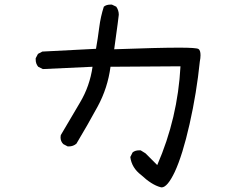

<svg xmlns="http://www.w3.org/2000/svg" viewBox="-20 -758 1040 834"><path d="M682 56 677 55Q639 45 593 2Q552 -29 546 -76L556 -96Q567 -105 584 -105H591L612 -92L663 -41Q752 -245 764 -470L460 -468Q448 -376 404 -295Q360 -214 312 -134Q298 -122 279 -122H274L255 -132Q243 -144 243 -161L244 -171Q286 -243 328 -313.5Q370 -384 382 -468L166 -458L146 -468Q135 -481 135 -499V-505L145 -524L164 -534L397 -546Q405 -591 411 -638.5Q417 -686 431 -729Q442 -738 459 -738H466L485 -729Q496 -713 496 -694Q496 -688 476 -544Q667 -551 758 -551Q834 -551 842.5 -545Q851 -539 851 -518Q851 -506 848 -491Q834 -354 803.5 -219Q773 -84 739 -11Q707 56 682 56Z"/></svg>

Font: Xiaolai Mono SC
Style: Regular
Weight: 400
Monospace: yes
Designer: LXGW / Nozomi Seto
Version: Version 3.113;September 30, 2024